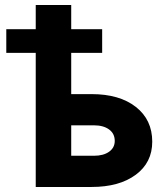

<svg xmlns="http://www.w3.org/2000/svg" viewBox="-20 -743 640 763"><path d="M122 0V-533H5V-627H122V-723H263V-627H386V-533H263V-369H344Q455 -369 520 -318Q585 -267 585 -180Q585 -97 519.5 -48.5Q454 0 344 0ZM263 -124H353Q391 -124 413.5 -140Q436 -156 436 -183Q436 -212 413.5 -228.5Q391 -245 353 -245H263Z"/></svg>

Font: Geist Mono Black
Style: Regular
Weight: 900
Monospace: yes
Designer: Basement.studio, Andrés Briganti, Mateo Zaragoza
Foundry: Basement.studio, Vercel, Andrés Briganti, Guido Ferreyra, Mateo Zaragoza
Version: Version 1.500; ttfautohint (v1.8.4.7-5d5b)